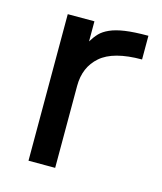

<svg xmlns="http://www.w3.org/2000/svg" viewBox="-75 -493 465 550"><g transform="rotate(15 157.0 -217.5)"><path d="M298.8 -364.3Q213.9 -364.3 176.3 -331.5Q138.7 -298.8 138.7 -243.2V0H59.6V-434.6H138.7V-375Q147.5 -389.6 157.7 -400.4Q168 -411.1 185.5 -418.9Q203.1 -426.8 230 -430.7Q256.8 -434.6 298.8 -434.6V-364.3Z"/></g></svg>

Font: Padauk GrcRegTest
Style: Regular
Weight: 500
Designer: Debbi Hosken
Foundry: SIL
Version: Version 2.0